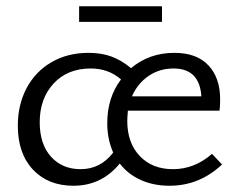

<svg xmlns="http://www.w3.org/2000/svg" viewBox="-20 -589 766 614"><path d="M498 -519H233V-569H498ZM690 -63Q618 5 522 5Q471 5 430 -13.5Q389 -32 363 -66Q305 5 215 5Q134 5 85.5 -46.5Q37 -98 37 -187Q37 -254 65 -307Q93 -360 144.5 -390Q196 -420 263 -420Q305 -420 337 -408Q369 -396 399 -371Q457 -420 538 -420Q609 -420 646.5 -380Q684 -340 684 -272Q684 -248 682 -235H389Q387 -213 387 -202Q387 -132 427 -90Q467 -48 533 -48Q602 -48 658 -97ZM342 -101Q323 -144 323 -195Q323 -277 367 -335Q327 -370 270 -370Q196 -370 151.5 -322Q107 -274 107 -198Q107 -128 143 -88Q179 -48 238 -48Q301 -48 342 -101ZM402 -281H624Q618 -370 535 -370Q490 -370 455 -346Q420 -322 402 -281Z"/></svg>

Font: Ysabeau Infant
Style: Regular
Weight: 400
Designer: Christian Thalmann (Catharsis Fonts)
Version: Version 0.003